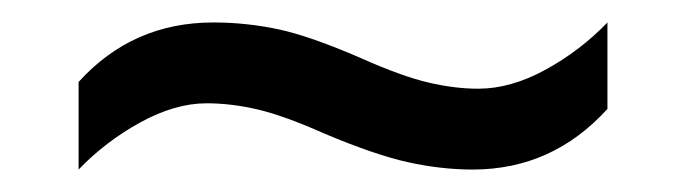

<svg xmlns="http://www.w3.org/2000/svg" viewBox="-20 -438 612 171"><path d="M269 -319Q233 -335 209.5 -340.5Q186 -346 164 -346Q136 -346 105 -329Q74 -312 50 -287V-365Q98 -418 170 -418Q199 -418 227.5 -412Q256 -406 302 -386Q338 -370 361.5 -364.5Q385 -359 406 -359Q435 -359 466 -376Q497 -393 521 -418V-341Q472 -287 401 -287Q373 -287 343.5 -293.5Q314 -300 269 -319Z"/></svg>

Font: Noto Sans Symbols 2
Style: Regular
Weight: 400
Designer: Monotype Design Team
Foundry: Monotype Imaging Inc.
Version: Version 2.008; ttfautohint (v1.8.4.7-5d5b)